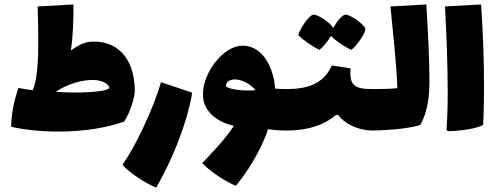

<svg xmlns="http://www.w3.org/2000/svg" viewBox="-20 -586 2233 862"><path d="M381 -398C355 -395 328 -381 298 -359C308 -424 310 -496 310 -566L149 -557C155 -344 153 -246 127 -181C104 -184 81 -187 63 -192C43 -134 31 -75 30 -17C149 11 367 20 537 -40C565 -81 585 -150 585 -177C585 -332 498 -410 381 -398ZM230 -174C286 -211 349 -227 396 -227C433 -227 464 -214 472 -192C459 -170 310 -167 230 -174Z M681 256C688 245 737 161 781 47C806 -18 830 -93 843 -170L703 -217C685 -158 658 -86 624 -15C596 45 564 104 530 154C544 171 570 192 599 211C627 230 657 247 681 256Z M1262 -186C1248 -186 1231 -187 1215 -188C1209 -280 1161 -381 1069 -381C984 -381 891 -262 891 -162C891 -83 959 -37 1030 -21C984 49 917 115 888 146C922 184 999 233 1039 248C1083 195 1147 101 1184 -6C1225 0 1249 0 1262 0C1283 0 1289 -33 1289 -93C1289 -150 1284 -186 1262 -186ZM994 -200C994 -221 1017 -232 1043 -229C1073 -225 1107 -207 1127 -181C1103 -179 1073 -179 1045 -183C1014 -187 998 -193 994 -200Z M1414 -362C1427 -371 1452 -400 1466 -425C1486 -403 1534 -372 1557 -362C1577 -376 1623 -436 1620 -457C1616 -476 1550 -523 1530 -520C1513 -517 1491 -487 1476 -460C1467 -481 1406 -523 1387 -520C1363 -516 1325 -451 1319 -429C1337 -408 1390 -373 1414 -362ZM1653 -186C1573 -186 1547 -202 1554 -279L1470 -292C1430 -205 1355 -186 1262 -186C1240 -186 1235 -150 1235 -93C1235 -33 1241 0 1262 0C1321 0 1412 -6 1489 -70H1498C1532 -25 1595 0 1653 0C1674 0 1680 -33 1680 -93C1680 -150 1675 -186 1653 -186Z M1894 -566 1733 -557C1746 -425 1760 -297 1764 -190C1730 -187 1693 -186 1653 -186C1629 -124 1629 -62 1653 0C1747 -2 1823 -11 1867 -25C1900 -84 1908 -152 1908 -223C1908 -322 1902 -432 1894 -566Z M1991 3C2046 2 2119 -8 2149 -25C2152 -76 2153 -136 2153 -202C2153 -309 2149 -433 2140 -566L1978 -557C1985 -424 1990 -287 1990 -168C1990 -107 1988 -50 1985 -2Z"/></svg>

Font: FilmFarsi Display
Style: Regular
Weight: 400
Designer: Borna Izadpanah
Foundry: Borna Izadpanah
Version: Version 1.000;PS 001.000;hotconv 1.0.88;makeotf.lib2.5.64775